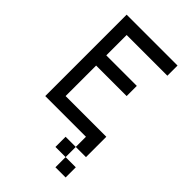

<svg xmlns="http://www.w3.org/2000/svg" viewBox="-289 -834 1213 1213"><g transform="rotate(45 318.0 -227.0)"><path d="M90.9 -727.3V0H454.5V90.9H545.5V-90.9H181.8V-363.6H454.5V-454.5H181.8V-636.4H545.5V-727.3ZM363.6 90.9V181.8H454.5V90.9ZM454.5 181.8V272.7H545.5V181.8Z"/></g></svg>

Font: Departure Mono
Style: Regular
Weight: 400
Monospace: yes
Designer: Helena Zhang
Version: Version 1.500;Glyphs 3.3.1 (3343)